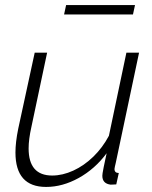

<svg xmlns="http://www.w3.org/2000/svg" viewBox="-20 -728 602 758"><path d="M162 10Q41 10 41 -126Q41 -166 52 -220L117 -520H166L104 -227Q93 -178 93 -142Q93 -35 186 -35Q227 -35 269.5 -54.5Q312 -74 348.5 -109.5Q385 -145 410 -192L479 -520H529L437 -85Q435 -77 433.5 -70Q432 -63 432 -61Q432 -45 449 -45L439 0Q425 1 417 1Q384 -3 384 -34Q384 -38 385 -44.5Q386 -51 389.5 -69Q393 -87 401 -123Q355 -61 291 -25.5Q227 10 162 10ZM233 -671 241 -708H513L505 -671Z"/></svg>

Font: Raleway Light
Style: Italic
Weight: 300
Italic angle: -12°
Designer: Matt McInerney, Pablo Impallari, Rodrigo Fuenzalida
Foundry: Matt McInerney, Pablo Impallari, Rodrigo Fuenzalida
Version: Version 4.026